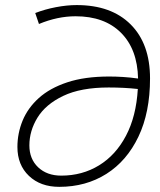

<svg xmlns="http://www.w3.org/2000/svg" viewBox="-20 -723 626 753"><path d="M212.4 9.8Q138.7 9.8 93.5 -33.2Q48.3 -76.2 48.3 -146.5Q48.3 -200.2 68.6 -249.8Q88.9 -299.3 132.1 -338.4Q175.3 -377.4 243.7 -400.1Q312 -422.9 408.2 -422.9Q434.1 -422.9 462.4 -421.1Q490.7 -419.4 521.5 -415Q519 -530.3 454.3 -594.7Q389.6 -659.2 276.4 -659.2Q205.6 -659.2 132.8 -628.9L118.2 -671.9Q155.8 -686.5 199 -694.8Q242.2 -703.1 280.8 -703.1Q416.5 -703.1 492.4 -627.2Q568.4 -551.3 568.4 -415.5Q568.4 -282.2 522.9 -187Q477.5 -91.8 397.2 -41Q316.9 9.8 212.4 9.8ZM520.5 -374Q467.3 -379.9 406.2 -379.9Q296.9 -379.9 228 -346.9Q159.2 -314 127.2 -262Q95.2 -210 95.2 -152.8Q95.2 -99.6 129.6 -66.9Q164.1 -34.2 220.2 -34.2Q302.7 -34.2 368.4 -74.5Q434.1 -114.7 474.1 -190.7Q514.2 -266.6 520.5 -374Z"/></svg>

Font: Cascadia Mono PL ExtraLight
Style: Italic
Weight: 200
Italic angle: -10°
Monospace: yes
Designer: Aaron Bell
Foundry: Saja Typeworks
Version: Version 2404.023; ttfautohint (v1.8.4)